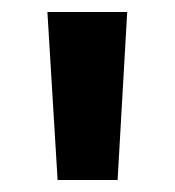

<svg xmlns="http://www.w3.org/2000/svg" viewBox="-20 -725 291 320"><path d="M76 -425 59 -705H192L176 -425Z"/></svg>

Font: Red Hat Display
Style: Bold
Weight: 700
Designer: Pentagram, MCKL
Foundry: Pentagram, MCKL
Version: Version 1.023; ttfautohint (v1.8.3)